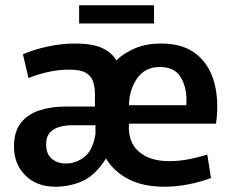

<svg xmlns="http://www.w3.org/2000/svg" viewBox="-20 -696 879 728"><path d="M191 12Q119 12 76 -31Q33 -74 33 -140Q33 -197 59 -230Q85 -263 129.5 -277.5Q174 -292 229 -292H340V-340Q340 -365 333 -386.5Q326 -408 305.5 -420Q285 -432 243 -432Q201 -432 160 -422.5Q119 -413 88 -400L67 -490Q104 -507 158 -519Q212 -531 265 -531Q330 -531 367 -514Q404 -497 421 -467Q451 -496 493.5 -513.5Q536 -531 590 -531Q675 -531 725 -490.5Q775 -450 793 -381Q811 -312 799 -227H469Q464 -159 505.5 -122Q547 -85 621 -85Q661 -85 700 -93Q739 -101 766 -110L780 -21Q744 -7 697 2.5Q650 12 604 12Q524 12 468.5 -16Q413 -44 382 -95Q340 -30 292 -9Q244 12 191 12ZM586 -442Q530 -442 500 -399Q470 -356 469 -297H686Q687 -305 687 -309Q687 -313 687 -316Q687 -370 663.5 -406Q640 -442 586 -442ZM230 -76Q268 -76 300 -101Q332 -126 342 -188V-221H250Q230 -221 208 -215.5Q186 -210 170.5 -194.5Q155 -179 155 -148Q155 -112 176.5 -94Q198 -76 230 -76ZM280 -607V-676H564V-607Z"/></svg>

Font: Murecho Medium
Style: Regular
Weight: 500
Designer: Neil Summerour
Foundry: Positype
Version: Version 1.010; ttfautohint (v1.8.3)